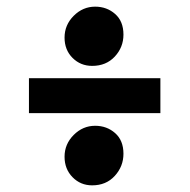

<svg xmlns="http://www.w3.org/2000/svg" viewBox="-20 -540 570 577"><path d="M67 -200V-305H462V-200ZM257 17Q222 17 198 -7.5Q174 -32 174 -69Q174 -107 201.5 -134.5Q229 -162 266 -162Q301 -162 326 -140Q351 -118 351 -78Q351 -40 325 -11.5Q299 17 257 17ZM257 -342Q222 -342 198 -366Q174 -390 174 -427Q174 -465 201.5 -492.5Q229 -520 266 -520Q301 -520 326 -498Q351 -476 351 -436Q351 -398 325 -370Q299 -342 257 -342Z"/></svg>

Font: Faustina ExtraBold
Style: Regular
Weight: 800
Designer: Alfonso Garcia
Foundry: http://www.omnibus-type.com
Version: Version 1.200